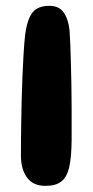

<svg xmlns="http://www.w3.org/2000/svg" viewBox="-20 -614 311 642"><path d="M132 7.5Q90.5 7.5 70.2 -20.5Q50 -48.5 50 -94Q50 -112.5 50.2 -141Q50.5 -169.5 51 -205Q51.5 -240.5 52.5 -279.5Q53.5 -318.5 55 -357.8Q56.5 -397 58.8 -433Q61 -469 64 -498Q71 -549.5 88.5 -572Q106 -594.5 145.5 -594.5Q177.5 -594.5 193 -572.2Q208.5 -550 212.5 -513Q214 -493 215.2 -463.2Q216.5 -433.5 217.2 -398.2Q218 -363 218.8 -326.2Q219.5 -289.5 219.5 -255Q219.5 -220.5 219.5 -191.8Q219.5 -163 219.5 -144.5Q219 -88.5 211.5 -55.2Q204 -22 185.2 -7.2Q166.5 7.5 132 7.5Z"/></svg>

Font: Gluten Thin Medium
Style: Regular
Weight: 500
Version: Version 1.300